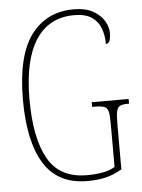

<svg xmlns="http://www.w3.org/2000/svg" viewBox="-53 -766 605 818"><g transform="rotate(-5 250.0 -357.0)"><path d="M288 10Q162 10 103 -85Q44 -180 44 -358Q44 -546 110 -635Q176 -724 293 -724Q343 -724 375 -706Q407 -688 422.5 -662Q438 -636 438 -611Q438 -586 432.5 -575.5Q427 -565 417 -565Q417 -602 405.5 -632.5Q394 -663 367 -681Q340 -699 293 -699Q185 -699 128.5 -612.5Q72 -526 72 -358Q72 -192 122 -103.5Q172 -15 288 -15Q326 -15 357.5 -21Q389 -27 408 -40V-226Q408 -261 404 -277Q400 -293 386.5 -298Q373 -303 346 -303H335V-323H493V-303H489Q467 -303 455.5 -298Q444 -293 440 -276.5Q436 -260 436 -225V-27Q404 -8 369.5 1Q335 10 288 10Z"/></g></svg>

Font: Noto Serif Khmer ExtraCondensed Thin
Style: Regular
Weight: 100
Width: 2
Designer: Danh Hong and the Monotype Design Team
Foundry: Monotype Imaging Inc.
Version: Version 2.004; ttfautohint (v1.8.4.7-5d5b)